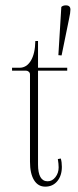

<svg xmlns="http://www.w3.org/2000/svg" viewBox="-20 -685 291 717"><path d="M210 -478 198 -479 209 -659Q215 -665 226 -665Q243 -665 243 -649Q243 -638 238 -615ZM149 12Q122 12 107 -12.5Q92 -37 92 -81V-407Q92 -413 87.5 -417Q83 -421 78 -421H25V-432H53Q79 -432 95 -458Q111 -484 112 -532H122V-432H231V-421H122V-71Q122 -8 158 -8Q175 -8 187 -23.5Q199 -39 199 -60Q199 -73 196 -91L207 -93Q211 -80 211 -62Q211 -29 194 -8.5Q177 12 149 12Z"/></svg>

Font: Arapey Thin-Display
Style: Regular
Weight: 100
Designer: Eduardo Rodriguez Tunni
Foundry: Eduardo Rodriguez Tunni
Version: Version 4.000